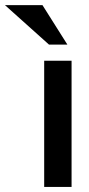

<svg xmlns="http://www.w3.org/2000/svg" viewBox="-108 -740 354 760"><path d="M66.9 0V-499.5H175.3V0ZM85.9 -563.5 -88.4 -719.7H60.1L158.7 -563.5Z"/></svg>

Font: Pontano Sans
Style: Bold
Weight: 700
Designer: Vernon Adams
Foundry: Vernon Adams
Version: Version 2.001